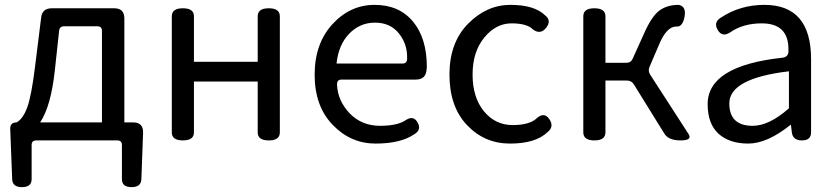

<svg xmlns="http://www.w3.org/2000/svg" viewBox="-20 -577 3434 789"><path d="M205 -285Q189 -140 145 -74H399V-450Q399 -469 380 -469H244Q225 -469 223 -451ZM129 0Q110 0 110 19V159Q110 192 70.5 192Q31 192 30 159L22 -48Q22 -74 48 -74Q74 -88 91.5 -134.5Q109 -181 124 -303L149 -504Q153 -543 193 -543H449Q491 -543 491 -501V-74H527Q569 -74 568 -32L561 159Q560 192 520.5 192Q481 192 481 159V19Q481 0 462 0Z M777 -33Q777 0 731.5 0Q686 0 686 -33V-510Q686 -543 731.5 -543Q777 -543 777 -510V-323H1039V-510Q1039 -543 1084.5 -543Q1130 -543 1130 -510V-33Q1130 0 1084.5 0Q1039 0 1039 -33V-242H777Z M1682 -25Q1626 13 1523.5 13Q1421 13 1347 -64Q1273 -141 1273 -269.5Q1273 -398 1346 -477.5Q1419 -557 1519.5 -557Q1620 -557 1677 -488.5Q1734 -420 1734 -302L1733 -291Q1730 -250 1689 -250H1383Q1364 -250 1365 -228Q1368 -163 1417 -111Q1467 -60 1541.5 -60Q1616 -60 1650 -85Q1680 -103 1696.5 -73Q1713 -43 1682 -25ZM1363 -316H1635Q1654 -316 1653 -339Q1654 -397 1618.5 -440.5Q1583 -484 1521 -484Q1459 -484 1415 -438.5Q1371 -393 1363 -316Z M2189 -94Q2218 -117 2238 -86.5Q2258 -56 2230 -34Q2181 13 2076 13Q1971 13 1899 -63Q1827 -139 1827 -270.5Q1827 -402 1903.5 -479.5Q1980 -557 2077.5 -557Q2175 -557 2219 -515Q2248 -493 2224.5 -463Q2201 -433 2170 -456Q2146 -481 2082 -481Q2018 -481 1970 -422.5Q1922 -364 1922 -270.5Q1922 -177 1968.5 -120Q2015 -63 2087 -63Q2159 -63 2189 -94Z M2468 -33Q2468 0 2422.5 0Q2377 0 2377 -33V-510Q2377 -543 2422.5 -543Q2468 -543 2468 -510V-319H2554Q2573 -319 2580 -336L2627 -440Q2658 -510 2689.5 -533.5Q2721 -557 2769 -557Q2801 -551 2793 -508Q2785 -465 2759 -468Q2719 -468 2688 -393L2649 -302Q2642 -285 2652 -270L2809 -27Q2827 0 2777 0Q2727 0 2710 -28L2585 -230Q2575 -246 2556 -246H2468Z M3121 -557Q3313 -557 3313 -334V-33Q3313 0 3275.5 0Q3238 0 3234 -33L3230 -65Q3133 13 3055 13Q2977 13 2932 -28Q2888 -69 2888 -149Q2888 -307 3197 -340Q3222 -344 3220 -371Q3222 -481 3110 -481Q3033 -481 2979 -443Q2947 -423 2929 -454.5Q2911 -486 2943 -505Q3022 -557 3121 -557ZM3222 -284Q2977 -255 2977 -152Q2977 -60 3073 -60Q3141 -60 3222 -132Z"/></svg>

Font: Raw Maruko Gothic CJK TC
Style: Regular
Weight: 400
Version: Version 1.001